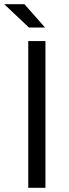

<svg xmlns="http://www.w3.org/2000/svg" viewBox="-43 -896 329 916"><path d="M-22.9 -876H73.7L171.9 -764.6H95.2ZM91.8 -700.2H173.8V0H91.8Z"/></svg>

Font: Selawik
Style: Regular
Weight: 400
Designer: Aaron Bell
Foundry: Microsoft Corporation
Version: Version 1.01